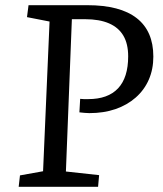

<svg xmlns="http://www.w3.org/2000/svg" viewBox="-20 -720 630 740"><path d="M289 -339Q296 -338 303 -338Q310 -338 320 -338Q396 -338 435 -379.5Q474 -421 474 -503Q474 -551 455.5 -582.5Q437 -614 400 -630Q363 -646 308 -646H257L234 -59L362 -45L358 0H52L57 -44L146 -60L171 -637L84 -654L90 -700H317Q380 -700 427.5 -687.5Q475 -675 507 -650Q539 -625 555 -588Q571 -551 571 -502Q571 -453 553.5 -413Q536 -373 503 -344Q470 -315 425 -299.5Q380 -284 324 -284Q315 -284 305.5 -285Q296 -286 286 -287Z"/></svg>

Font: Literata
Style: Italic
Weight: 400
Italic angle: -2°
Designer: Latin by Veronika Burian and Jose Scaglione. Greek by Irene Vlachou. Cyrillic by Vera Evstafieva
Foundry: TypeTogether
Version: Version 3.103;gftools[0.9.29]